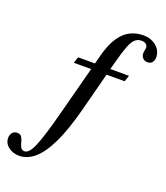

<svg xmlns="http://www.w3.org/2000/svg" viewBox="-369 -947 1143 1325"><g transform="rotate(20 202.0 -284.5)"><path d="M-70 253.5Q-115.5 253.5 -149.2 228Q-183 202.5 -183 162.5Q-183 140.5 -170.5 124.5Q-158 108.5 -135.5 108.5Q-112 108.5 -102.2 124.2Q-92.5 140 -87.5 160.5Q-82.5 181 -74.2 196.2Q-66 211.5 -45.5 211.5Q-29.5 211 -14.5 195.5Q0.5 180 17.2 142Q34 104 54.8 36.2Q75.5 -31.5 103 -136L193 -479H65.5L80.5 -524.5H204.5L221 -587.5Q244 -674.5 278.2 -725.8Q312.5 -777 356.8 -799.2Q401 -821.5 454 -821.5Q493 -821.5 523.2 -806Q553.5 -790.5 570.5 -765Q587.5 -739.5 587.5 -709Q587.5 -686.5 576 -671.2Q564.5 -656 541 -656Q518.5 -656 506 -670.8Q493.5 -685.5 493.5 -705.5Q493.5 -717.5 496.2 -727.8Q499 -738 499 -747.5Q499 -763 486.5 -772.5Q474 -782 453.5 -782Q426 -782 406.8 -764.8Q387.5 -747.5 370.5 -704.5Q353.5 -661.5 333 -583L317.5 -524.5H454.5L439 -479H306L232 -194.5Q190 -34.5 142.5 64.2Q95 163 41.8 208.2Q-11.5 253.5 -70 253.5Z"/></g></svg>

Font: Libre Caslon Condensed SemiBold Italic
Style: Regular
Weight: 600
Italic angle: -22.583°
Designer: Pablo Impallari, Rodrigo Fuenzalida, Katja Schimmel, Ertekin Erdin
Foundry: Pablo Impallari, Rodrigo Fuenzalida
Version: Version 2.000; ttfautohint (v1.8.4.7-5d5b);gftools[0.9.33]